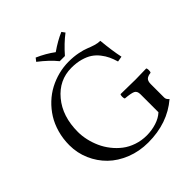

<svg xmlns="http://www.w3.org/2000/svg" viewBox="-217 -966 1129 1129"><g transform="rotate(-45 347.5 -401.0)"><path d="M341.8 -696.8Q304.7 -743.2 241.2 -792L256.8 -812Q315.9 -786.1 362.8 -751Q419.4 -790.5 470.2 -812L484.9 -792Q434.6 -753.9 384.8 -696.8ZM377 -658.2Q418.5 -658.2 453.9 -651.1Q489.3 -644 509.5 -635.5Q529.8 -627 552.7 -619.9Q575.7 -612.8 595.2 -612.8Q603.5 -523.4 617.2 -459L583 -453.1Q574.7 -481.4 564.2 -503.9Q553.7 -526.4 535.9 -549.1Q518.1 -571.8 495.4 -586.9Q472.7 -602.1 438.7 -611.6Q404.8 -621.1 362.8 -621.1Q260.3 -621.1 191.7 -538.8Q123 -456.5 123 -327.1Q123 -293.9 130.9 -259Q138.7 -224.1 153.8 -190.4Q168.9 -156.7 192.4 -127Q215.8 -97.2 245.1 -74.7Q274.4 -52.2 313.2 -39.1Q352.1 -25.9 395 -25.9Q437 -25.9 476.1 -38.3Q515.1 -50.8 540 -74.2V-223.1Q540 -251 522.5 -259Q504.9 -267.1 458 -271Q453.6 -275.4 453.6 -289.1Q453.6 -302.7 458 -307.1Q551.8 -305.2 582 -305.2Q611.3 -305.2 670.9 -307.1Q675.3 -302.7 675.3 -289.1Q675.3 -275.4 670.9 -271Q647.5 -268.6 636.2 -258.3Q625 -248 625 -223.1V-110.8Q625 -95.7 641.1 -83Q532.7 9.8 372.1 9.8Q298.3 9.8 234.4 -15.6Q170.4 -41 126.5 -84Q82.5 -127 57.4 -184.8Q32.2 -242.7 32.2 -307.1Q32.2 -360.8 45.9 -409.4Q59.6 -458 83.5 -496.1Q107.4 -534.2 140.1 -565.2Q172.9 -596.2 211.2 -616.5Q249.5 -636.7 291.7 -647.5Q334 -658.2 377 -658.2Z"/></g></svg>

Font: Linux Libertine G
Style: Regular
Weight: 400
Designer: Philipp H. Poll
Foundry: Philipp H. Poll
Version: Version 4.7.5